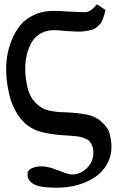

<svg xmlns="http://www.w3.org/2000/svg" viewBox="-20 -692 574 899"><path d="M8.8 -367.2Q8.8 -400.9 14.6 -435.1Q20.5 -469.2 36.1 -507.3Q51.8 -545.4 75.4 -574.2Q99.1 -603 139.2 -622.1Q179.2 -641.1 230 -641.1Q259.8 -641.1 293.9 -638.2Q297.9 -638.2 330.3 -636.5Q362.8 -634.8 379.9 -634.8Q381.3 -634.8 391.1 -637.2Q411.1 -644 434.1 -671.9L474.1 -645Q470.2 -628.9 468 -621.3Q465.8 -613.8 460.7 -600.6Q455.6 -587.4 450.2 -581.3Q444.8 -575.2 435.1 -566.4Q425.3 -557.6 413.3 -553.7Q401.4 -549.8 383.8 -546.9Q366.2 -543.9 344.2 -543.9Q343.3 -543.9 286.1 -546.9Q250 -550.8 232.9 -550.8Q196.8 -550.8 169.9 -535.2Q143.1 -519.5 127.9 -493.2Q112.8 -466.8 105.5 -436Q98.1 -405.3 98.1 -371.1Q98.1 -327.1 108.6 -283Q119.1 -238.8 143.1 -214.8Q157.2 -198.7 174.3 -188.5Q191.4 -178.2 212.6 -173.8Q233.9 -169.4 249.8 -168Q265.6 -166.5 291 -166Q348.6 -163.1 387.2 -155.3Q425.8 -147.5 452.1 -125Q483.9 -95.2 491.2 -74.2Q502 -33.7 502 -5.9Q502 40 480.7 77.4Q459.5 114.7 423.3 138.4Q387.2 162.1 341.6 174.6Q295.9 187 245.1 187Q205.6 187 178.5 182.6Q151.4 178.2 136.5 169.4Q121.6 160.6 115.2 149.7Q108.9 138.7 108.9 124Q108.9 104.5 128.7 95.7Q148.4 86.9 173.8 86.9Q179.7 86.9 185.3 87.4Q190.9 87.9 195.6 88.6Q200.2 89.4 206.3 90.8Q212.4 92.3 215.6 93Q218.8 93.8 225.6 96.2Q232.4 98.6 234.6 99.4Q236.8 100.1 244.1 102.8Q251.5 105.5 252.9 106Q257.3 107.4 266.8 111.1Q276.4 114.7 281.2 116.5Q286.1 118.2 293.7 120.6Q301.3 123 306.9 124Q312.5 125 317.9 125Q355.5 125 386.2 95.7Q417 66.4 417 22.9Q417 2.4 410.4 -12.2Q403.8 -26.9 394.5 -34.7Q385.3 -42.5 367.9 -47.6Q350.6 -52.7 337.4 -54.2Q324.2 -55.7 300.8 -57.1Q265.6 -59.1 243.7 -61.5Q221.7 -64 189.7 -70.3Q157.7 -76.7 132.8 -89.8Q107.9 -103 88.9 -123Q64.9 -147.5 48.1 -181.4Q31.2 -215.3 23.2 -250.2Q15.1 -285.2 12 -313.2Q8.8 -341.3 8.8 -367.2Z"/></svg>

Font: Common Serif
Style: Bold
Weight: 700
Designer: Philipp H. Poll, Khaled Hosny
Foundry: Stefan Peev, Context Ltd.
Version: Version 1.026